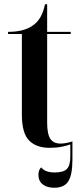

<svg xmlns="http://www.w3.org/2000/svg" viewBox="-20 -686 378 904"><path d="M213 10Q151 10 117 -24.5Q83 -59 83 -146V-526H18V-536Q92 -536 133 -565Q157 -581 171 -606.5Q185 -632 192 -666H202V-536H313V-526H202V-109Q202 -55 217 -32.5Q232 -10 265 -10Q277 -10 290.5 -12.5Q304 -15 321 -20V66Q321 136 302 167Q283 198 235 198Q201 198 181 182Q161 166 161 138Q161 113 174 102Q192 126 237 126Q279 126 295 109.5Q311 93 311 52V-6Q295 0 270 5Q245 10 213 10Z"/></svg>

Font: Noto Serif Display Condensed SemiBold
Style: Regular
Weight: 600
Width: 3
Designer: Monotype Design Team
Foundry: Monotype Imaging Inc.
Version: Version 2.009